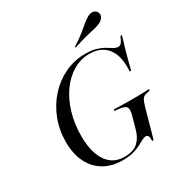

<svg xmlns="http://www.w3.org/2000/svg" viewBox="-178 -885 970 1026"><g transform="rotate(-30 307.0 -372.5)"><path d="M284.7 11.3Q217.7 11.3 169.4 -17.3Q121 -46 94.8 -98.8Q68.5 -151.6 68.5 -225Q68.5 -298.4 93.5 -362.9Q118.5 -427.4 162.9 -476.6Q207.3 -525.8 266.1 -554Q325 -582.3 391.9 -582.3Q433.1 -582.3 460.5 -573.8Q487.9 -565.3 506.5 -554Q525 -542.7 538.7 -534.3Q552.4 -525.8 566.1 -525.8Q578.2 -525.8 586.3 -535.9Q594.4 -546 604.8 -571H613.7Q600.8 -529 587.5 -481.5Q574.2 -433.9 561.3 -381.5H552.4Q558.9 -473.4 522.2 -522.2Q485.5 -571 411.3 -571Q358.1 -571 311.7 -543.5Q265.3 -516.1 230.2 -467.3Q195.2 -418.5 175.4 -352.8Q155.6 -287.1 155.6 -211.3Q155.6 -143.5 173 -96.4Q190.3 -49.2 222.6 -24.6Q254.8 0 301.6 0Q356.5 0 384.7 -25.8Q412.9 -51.6 425 -96L444.4 -165.3Q452.4 -193.5 450.8 -208.9Q449.2 -224.2 432.3 -230.6Q415.3 -237.1 375.8 -239.5L378.2 -248.4Q393.5 -247.6 423.8 -246.8Q454 -246 492.7 -246Q529.8 -246 554.4 -246.8Q579 -247.6 595.2 -248.4L592.7 -239.5Q571.8 -236.3 560.5 -231.5Q549.2 -226.6 542.3 -212.9Q535.5 -199.2 527.4 -170.2L479.8 0H471Q471.8 -21.8 467.3 -30.2Q462.9 -38.7 452.4 -38.7Q441.9 -38.7 428.2 -31Q414.5 -23.4 395.2 -13.3Q375.8 -3.2 348.8 4Q321.8 11.3 284.7 11.3ZM366.9 -636.3 363.7 -641.1Q408.1 -669.4 433.1 -689.9Q458.1 -710.5 475 -725Q491.9 -739.5 508.9 -748.4Q527.4 -758.1 542.7 -755.2Q558.1 -752.4 565.3 -737.9Q571.8 -724.2 565.7 -710.9Q559.7 -697.6 541.9 -687.1Q525.8 -679 503.6 -673.8Q481.5 -668.5 449.2 -660.9Q416.9 -653.2 366.9 -636.3Z"/></g></svg>

Font: Playfair 144pt
Style: Italic
Weight: 400
Italic angle: -15.6°
Designer: Claus Eggers Sørensen
Foundry: Claus Eggers Sørensen
Version: Version 2.001;gftools[0.9.30]